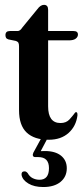

<svg xmlns="http://www.w3.org/2000/svg" viewBox="-20 -567 348 792"><path d="M46 -398 14.5 -404.5Q7 -407 4.8 -411.5Q2.5 -416 2.5 -422Q2.5 -439 20.5 -439H53Q63 -439 72.5 -454L134 -529Q147 -547 161.5 -547Q178.5 -547 178.5 -526.5V-439H283.5Q301.5 -439 301.5 -424.5Q301.5 -414.5 292.2 -407.5Q283 -400.5 264 -400.5H178.5V-128.5Q178.5 -59.5 229.5 -59.5Q253 -59.5 266.5 -74.2Q280 -89 290.5 -103.5Q300.5 -107.5 299.5 -91Q294 -46.5 262.8 -18.5Q231.5 9.5 181 9.5Q121.5 9.5 90 -20.2Q58.5 -50 58.5 -112.5V-375.5Q58.5 -385 56.2 -390Q54 -395 46 -398ZM154.5 -5H180.5L148 56.5Q155 56 165 56Q208 56 231.8 75.2Q255.5 94.5 255.5 127Q255.5 162 229.8 183.2Q204 204.5 158.5 204.5Q121 204.5 97 190Q73 175.5 69 155Q67.5 140.5 79.5 140Q87 138.5 94.5 147.5Q102 161.5 115 168Q128 174.5 143 174.5Q182 174.5 182 126.5Q182 81 138 81H126Q118 81 116 75.8Q114 70.5 117.5 63Z"/></svg>

Font: Fraunces 144pt S050 SemiBold
Style: Regular
Weight: 600
Version: Version 1.000; ttfautohint (v1.8.3)